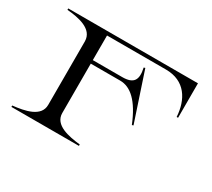

<svg xmlns="http://www.w3.org/2000/svg" viewBox="-133 -941 1307 1182"><g transform="rotate(30 521.0 -350.0)"><path d="M971 -700H49V-690C132 -683 238 -663 239 -576V-124C239 -39 133 -19 49 -10V0H529V-10C445 -19 339 -39 339 -124V-475H548C623 -475 690 -415 747 -274L757 -277L643 -620L633 -617C651 -536 629 -500 548 -500H339V-675H758C895 -675 954 -574 961 -455H971Z"/></g></svg>

Font: Sprat Extended
Style: Regular
Weight: 400
Width: 9
Designer: Ethan Nakache
Foundry: Collletttivo
Version: Version 2.000;Glyphs 3.2 (3217)